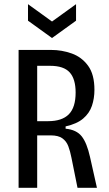

<svg xmlns="http://www.w3.org/2000/svg" viewBox="-20 -899 521 919"><path d="M69 0V-660H225Q276 -660 323.5 -643Q371 -626 401.5 -584.5Q432 -543 432 -469Q432 -428 420 -392.5Q408 -357 378 -331.5Q348 -306 294 -294V-283Q346 -278 371 -246.5Q396 -215 411 -147L444 0H351L322 -144Q316 -175 307 -199Q298 -223 278.5 -237Q259 -251 223 -251H158V0ZM158 -319H210Q277 -319 309.5 -352Q342 -385 342 -456Q342 -521 313.5 -552.5Q285 -584 220 -584H158ZM114 -879 229 -796 344 -879V-800L229 -717L114 -800Z"/></svg>

Font: Bricolage Grotesque 12pt Condensed
Style: Regular
Weight: 400
Width: 3
Designer: Mathieu Triay
Foundry: Atelier Triay
Version: Version 1.001; ttfautohint (v1.8.4.7-5d5b);gftools[0.9.33.de